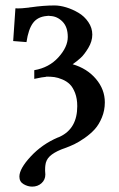

<svg xmlns="http://www.w3.org/2000/svg" viewBox="-20 -464 439 711"><path d="M99.1 227.1Q83 227.1 67.4 218Q51.8 209 51.8 189.9Q51.8 160.6 94 115.2Q136.2 69.8 194.8 44.9Q196.3 44.9 202.1 42Q266.1 11.7 266.1 -70.8Q266.1 -98.6 258.1 -119.6Q250 -140.6 238.5 -151.9Q227.1 -163.1 210.7 -169.9Q194.3 -176.8 181.4 -178.5Q168.5 -180.2 153.8 -180.2Q150.9 -180.2 148.9 -179.2Q140.6 -179.2 106.9 -171.9V-204.1Q161.6 -213.4 196.3 -251.7Q231 -290 231 -327.1Q231 -364.3 211.4 -384Q191.9 -403.8 166 -404.8Q160.2 -406.2 152.8 -404.8Q119.1 -401.9 102.1 -378.7Q85 -355.5 78.1 -308.1L28.8 -312L37.1 -433.1Q59.6 -432.1 87.9 -436Q89.8 -437 94.2 -437Q141.1 -443.8 182.1 -443.8Q201.7 -443.8 225.1 -436.8Q248.5 -429.7 270.5 -416.7Q292.5 -403.8 307.1 -382.3Q321.8 -360.8 321.8 -335.9Q321.8 -311 307.1 -286.6Q292.5 -262.2 278.6 -249.5Q264.6 -236.8 249 -226.1Q302.7 -210.4 335.4 -171.6Q368.2 -132.8 368.2 -85Q368.2 -55.2 357.4 -29.1Q346.7 -2.9 331.1 14.4Q315.4 31.7 293.7 46.9Q272 62 255.1 70.1Q238.3 78.1 219.2 85Q216.8 85.9 212.4 87.4Q208 88.9 206.1 89.8Q178.7 101.1 164.3 114.7Q149.9 128.4 147.9 148.9Q147 154.8 147 168Q147.9 173.8 147.9 182.1Q147.9 201.7 133.8 214.4Q119.6 227.1 99.1 227.1Z"/></svg>

Font: Common Serif SemiBold
Style: Regular
Weight: 600
Designer: Philipp H. Poll, Khaled Hosny
Foundry: Stefan Peev, Context Ltd.
Version: Version 1.026